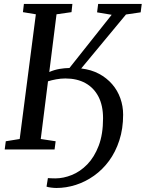

<svg xmlns="http://www.w3.org/2000/svg" viewBox="-20 -763 744 980"><path d="M267.5 196.5Q257 196.5 240.8 194.5Q224.5 192.5 217.5 189.5L224.5 146Q230.5 146.5 241.2 147Q252 147.5 262.5 147.5Q303.5 147.5 346.5 130.2Q389.5 113 425.5 76Q461.5 39 483.8 -19.2Q506 -77.5 506 -159.5Q506 -224.5 482.5 -269.8Q459 -315 416 -338.8Q373 -362.5 314 -362.5Q290 -362.5 267 -358.2Q244 -354 225 -348L188 -53.5L264 -42L258.5 0H4L9.5 -42L80.5 -53.5L163 -690L97 -701L102 -743H349.5L345 -701L268.5 -690L231.5 -395.5Q258.5 -407 283.8 -411.2Q309 -415.5 334.5 -416L550 -687.5L475.5 -700L481 -743H703.5L698 -700L623 -689L394.5 -413.5Q446 -407.5 485.5 -386.2Q525 -365 552.5 -333.2Q580 -301.5 594.2 -261.5Q608.5 -221.5 608.5 -177.5Q608.5 -106 589.2 -46.8Q570 12.5 536.8 57.8Q503.5 103 459.8 134Q416 165 366.8 180.8Q317.5 196.5 267.5 196.5Z"/></svg>

Font: Merriweather 20pt
Style: Italic
Weight: 400
Italic angle: -7.8°
Version: Version 2.101